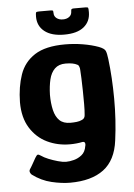

<svg xmlns="http://www.w3.org/2000/svg" viewBox="-54 -673 588 843"><g transform="rotate(-5 240.0 -251.5)"><path d="M32 -242Q33 -310 51.5 -363.5Q70 -417 117.5 -447.5Q165 -478 251 -478Q291 -478 329.5 -471.5Q368 -465 398 -454Q422 -445 427 -434Q432 -423 435 -397Q445 -316 445.5 -222Q446 -128 434 -39Q423 48 369 88.5Q315 129 221 129Q184 129 139.5 118.5Q95 108 56 79Q52 76 49 69Q46 62 50 55Q55 48 64.5 31Q74 14 78 7Q85 -5 89.5 -6Q94 -7 104 0Q115 8 134.5 16Q154 24 175.5 30Q197 36 211 36Q227 36 246 31Q265 26 281 13Q297 0 301 -26Q301 -27 301.5 -28Q302 -29 302 -30Q303 -37 300 -41.5Q297 -46 287 -44Q279 -42 264 -40.5Q249 -39 235 -39Q181 -39 135 -61Q89 -83 60.5 -128.5Q32 -174 32 -242ZM166 -263Q166 -226 173 -196Q180 -166 197 -149.5Q214 -133 245 -133Q259 -133 272.5 -134.5Q286 -136 296 -141Q309 -146 310 -161Q312 -181 312 -209.5Q312 -238 311.5 -268.5Q311 -299 310 -323.5Q309 -348 308 -361Q308 -367 305.5 -374.5Q303 -382 298 -384Q289 -389 276.5 -391.5Q264 -394 246 -394Q216 -394 198.5 -377Q181 -360 174 -330.5Q167 -301 166 -263ZM252 -521Q196 -521 165.5 -545Q135 -569 135 -610Q135 -626 137 -629Q139 -632 150 -632H198Q208 -632 210.5 -630.5Q213 -629 213 -619Q213 -605 224 -596.5Q235 -588 252 -588Q269 -588 280 -596.5Q291 -605 291 -620Q291 -628 294 -630Q297 -632 303 -632H356Q365 -632 366.5 -628.5Q368 -625 368 -610Q368 -569 338.5 -545Q309 -521 252 -521Z"/></g></svg>

Font: Glory Thin
Style: Bold
Weight: 700
Version: Version 1.011